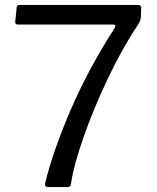

<svg xmlns="http://www.w3.org/2000/svg" viewBox="-20 -762 639 782"><path d="M540 -742Q548 -742 552 -738.5Q556 -735 555 -730L554 -694Q554 -679 540 -658Q477 -564 418.5 -440.5Q360 -317 320 -202.5Q280 -88 270 -19Q269 0 255 0H176Q168 0 165 -4.5Q162 -9 164 -17Q196 -147 267 -312.5Q338 -478 447 -648Q450 -653 450 -657Q450 -662 440 -662H53Q41 -662 42 -674L48 -732Q49 -738 52 -740Q55 -742 63 -742Z"/></svg>

Font: n
Style: Regular
Weight: 400
Designer: Pablo Impallari, Rodrigo Fuenzalida
Foundry: Impallari Type
Version: Version 1.002; ttfautohint (v1.5)